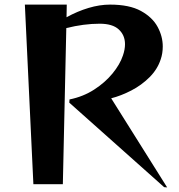

<svg xmlns="http://www.w3.org/2000/svg" viewBox="-20 -800 778 834"><path d="M693 13 281 -354 282 -368Q341 -380 388.5 -410.5Q436 -441 468.5 -480.5Q501 -520 514 -559Q523 -585 523 -608Q523 -647 496 -672Q469 -697 413 -697Q344 -697 268 -678L253 0H125L88 -780H270L269 -725Q316 -751 364.5 -765.5Q413 -780 458 -780Q542 -780 592 -752.5Q642 -725 664.5 -683.5Q687 -642 687 -598Q687 -568 678 -542Q664 -499 629.5 -464.5Q595 -430 550.5 -407Q506 -384 463 -373L706 14Z"/></svg>

Font: Reggae One
Style: Regular
Weight: 400
Designer: Fontworks Inc.
Foundry: Fontworks Inc.
Version: Version 1.100